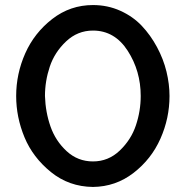

<svg xmlns="http://www.w3.org/2000/svg" viewBox="-20 -730 735 760"><path d="M44 -350Q44 -438 80 -519Q116 -600 187 -655Q258 -710 348 -710Q406 -710 456 -687.5Q506 -665 541 -628Q576 -591 601.5 -543.5Q627 -496 639 -446.5Q651 -397 651 -350Q651 -262 615 -181Q579 -100 508.5 -45.5Q438 9 348 10Q253 9 181.5 -49Q110 -107 77 -186.5Q44 -266 44 -350ZM348 -91Q409 -91 454 -134Q499 -177 518 -234Q537 -291 537 -350Q537 -449 485.5 -529Q434 -609 348 -609Q287 -609 241.5 -566Q196 -523 177 -466Q158 -409 158 -350Q160 -286 180 -229Q200 -172 244 -131.5Q288 -91 348 -91Z"/></svg>

Font: Raleway-v4020 SemiBold
Style: Regular
Weight: 600
Designer: Matt McInerney, Pablo Impallari, Rodrigo Fuenzalida
Foundry: Matt McInerney, Pablo Impallari, Rodrigo Fuenzalida
Version: Version 4.020;PS 004.020;hotconv 1.0.88;makeotf.lib2.5.64775